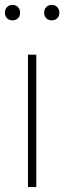

<svg xmlns="http://www.w3.org/2000/svg" viewBox="-42 -763 262 783"><path d="M72 0V-540H106V0ZM169 -680Q155.5 -680 146.8 -688.5Q138 -697 138 -711Q138 -725.5 146.8 -734.2Q155.5 -743 169 -743Q182.5 -743 191.2 -734.2Q200 -725.5 200 -711Q200 -697 191.2 -688.5Q182.5 -680 169 -680ZM9 -680Q-4.5 -680 -13.2 -688.5Q-22 -697 -22 -711Q-22 -725.5 -13.2 -734.2Q-4.5 -743 9 -743Q22.5 -743 31.2 -734.2Q40 -725.5 40 -711Q40 -697 31.2 -688.5Q22.5 -680 9 -680Z"/></svg>

Font: Encode Sans Cnd Th
Style: Regular
Weight: 100
Width: 3
Designer: Multiple Designers
Foundry: Impallari Type
Version: Version 3.002; ttfautohint (v1.8.3) -l 8 -r 50 -G 200 -x 14 